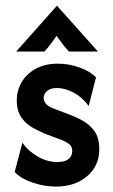

<svg xmlns="http://www.w3.org/2000/svg" viewBox="-20 -658 405 690"><path d="M180.6 12.5Q141 12.5 99.3 -1Q57.6 -14.6 32.6 -39.6L60.4 -145.1Q80.6 -116 114.9 -95.8Q149.3 -75.7 186.8 -75.7Q213.9 -75.7 226.7 -86.8Q239.6 -97.9 239.6 -114.6Q239.6 -133.3 226.4 -142Q213.2 -150.7 200 -155.6L142.4 -177.1Q124.3 -184.7 100 -197.6Q75.7 -210.4 58 -234.4Q40.3 -258.3 40.3 -297.2Q40.3 -332.6 57.6 -362.5Q75 -392.4 108.3 -410.8Q141.7 -429.2 187.5 -429.2Q229.2 -429.2 267.4 -414.9Q305.6 -400.7 325 -379.9L298.6 -277.1Q277.1 -307.6 245.5 -324.7Q213.9 -341.7 184.7 -341.7Q161.1 -341.7 149 -330.9Q136.8 -320.1 136.8 -305.6Q136.8 -295.1 145.1 -285.1Q153.5 -275 172.2 -268.1L227.1 -247.2Q248.6 -239.6 274.3 -226Q300 -212.5 318.4 -188.2Q336.8 -163.9 336.8 -121.5Q336.8 -62.5 293.4 -25Q250 12.5 180.6 12.5ZM38.2 -472.9 184.7 -637.5 331.9 -472.9H227.8Q215.3 -486.1 205.2 -499.3Q195.1 -512.5 183.3 -529.2Q171.5 -512.5 161.8 -499.3Q152.1 -486.1 139.6 -472.9Z"/></svg>

Font: Afacad SemiBold
Style: Regular
Weight: 600
Designer: Kristian Moeller
Foundry: Dicotype
Version: Version 1.000